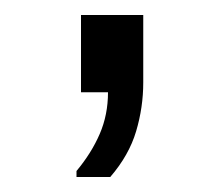

<svg xmlns="http://www.w3.org/2000/svg" viewBox="-20 -123 284 256"><path d="M82 113V105Q102 81 113 55.5Q124 30 124 0H88V-103H171V-13Q171 20 161.5 52Q152 84 127 113Z"/></svg>

Font: Chivo Medium ExtraLight
Style: Regular
Weight: 250
Version: Version 2.002